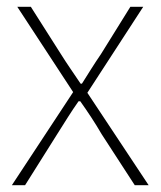

<svg xmlns="http://www.w3.org/2000/svg" viewBox="-20 -547 474 567"><path d="M15 0H54L149 -151C170 -184 190 -217 212 -248H217C239 -217 261 -184 280 -151L378 0H419L238 -273L403 -527H365L278 -387C258 -358 241 -330 222 -300H218C198 -330 178 -358 160 -387L71 -527H31L196 -275Z"/></svg>

Font: Harano Aji Gothic ExtraLight
Style: Regular
Weight: 250
Foundry: Masamichi Hosoda
Version: HaranoAjiGothic-ExtraLight version 20230610;ttx 4.39.4